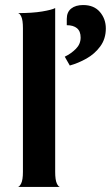

<svg xmlns="http://www.w3.org/2000/svg" viewBox="-20 -742 440 762"><path d="M50 0Q57 0 64 -14Q71 -28 71 -60V-630Q71 -662 64.5 -676Q58 -690 51 -690Q109 -690 147.5 -696.5Q186 -703 199 -710V-60Q199 -28 205.5 -14Q212 0 219 0ZM257 -482 237 -517Q262 -529 281 -548Q300 -567 300 -593Q300 -618 285.5 -630Q271 -642 245 -642V-667Q245 -694 262.5 -708Q280 -722 310 -722Q353 -722 376.5 -694.5Q400 -667 400 -629Q400 -588 378 -558Q356 -528 323 -509.5Q290 -491 257 -482Z"/></svg>

Font: Red Rose SemiBold
Style: Regular
Weight: 600
Designer: Jaikishan Patel
Version: Version 2.000